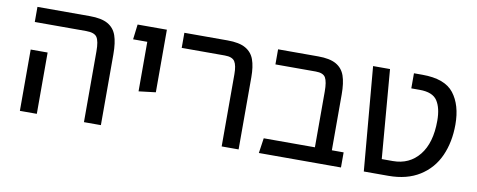

<svg xmlns="http://www.w3.org/2000/svg" viewBox="-54 -795 2553 1027"><g transform="rotate(10 1223.0 -282.0)"><path d="M432 -385Q432 -440 418 -461Q404 -482 359 -482H80V-564H365Q428 -564 462.5 -544.5Q497 -525 510.5 -486.5Q524 -448 524 -385V0H432ZM84 -333H176V0H84Z M691 -482H614L624 -564H783V-224L691 -213Z M1180 -392Q1180 -440 1166.5 -461Q1153 -482 1112 -482H878V-564H1113Q1176 -564 1210.5 -544.5Q1245 -525 1258.5 -487.5Q1272 -450 1272 -392V0H1180Z M1828 -82V0H1382L1394 -82H1672V-385Q1672 -438 1659.5 -460Q1647 -482 1606 -482H1387V-564H1605Q1668 -564 1702.5 -544.5Q1737 -525 1750.5 -486.5Q1764 -448 1764 -385V-82Z M1903 -564H1995L2035 -82H2095Q2185 -82 2238.5 -148.5Q2292 -215 2292 -335Q2292 -405 2266.5 -443.5Q2241 -482 2171 -482H2125V-564H2171Q2293 -564 2342 -501Q2391 -438 2391 -332Q2391 -237 2357.5 -162Q2324 -87 2255 -43.5Q2186 0 2085 0H1952Z"/></g></svg>

Font: FiraGO
Style: Regular
Weight: 400
Designer: bBox Type
Foundry: bBox Type GmbH
Version: Version 1.001;April 20, 2020;FontCreator 12.0.0.2555 64-bit